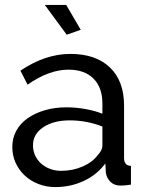

<svg xmlns="http://www.w3.org/2000/svg" viewBox="-20 -750 594 780"><path d="M205 10Q168 10 136 -2.5Q104 -15 80.5 -37Q57 -59 43.5 -88.5Q30 -118 30 -153Q30 -189 46 -218.5Q62 -248 91.5 -269Q121 -290 161.5 -302Q202 -314 250 -314Q288 -314 327 -307Q366 -300 396 -288V-330Q396 -394 360 -430.5Q324 -467 258 -467Q179 -467 92 -406L63 -463Q164 -531 266 -531Q369 -531 426.5 -476Q484 -421 484 -321V-108Q484 -77 512 -76V0Q498 2 489 3Q480 4 470 4Q444 4 428.5 -11.5Q413 -27 410 -49L408 -86Q373 -39 319.5 -14.5Q266 10 205 10ZM228 -56Q275 -56 315.5 -73.5Q356 -91 377 -120Q396 -139 396 -159V-236Q332 -261 263 -261Q197 -261 155.5 -233Q114 -205 114 -160Q114 -138 122.5 -119Q131 -100 146.5 -86Q162 -72 183 -64Q204 -56 228 -56ZM162 -730H249L308 -629L251 -609Z"/></svg>

Font: PTCRaleway Medium
Style: Regular
Weight: 500
Designer: Matt McInerney, Pablo Impallari, Rodrigo Fuenzalida
Foundry: Matt McInerney, Pablo Impallari, Rodrigo Fuenzalida
Version: Version 3.000g; ttfautohint (v1.5) -l 8 -r 28 -G 28 -x 14 -D